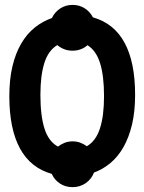

<svg xmlns="http://www.w3.org/2000/svg" viewBox="-20 -709 590 784"><path d="M276.4 -689Q304.2 -689 325.9 -675Q347.7 -661.1 359.4 -638.2Q445.8 -613.8 488.8 -534.2Q531.7 -454.6 531.7 -321.8Q531.7 -254.4 519.3 -201.4Q506.8 -148.4 484.6 -109.1Q462.4 -69.8 431.6 -43.9Q400.9 -18.1 363.8 -4.4Q354 22 330.3 38.6Q306.6 55.2 276.4 55.2Q247.1 55.2 224.6 40.3Q202.1 25.4 191.4 1Q104.5 -23.4 61.3 -103.3Q18.1 -183.1 18.1 -315.9Q18.1 -384.8 30.8 -438.2Q43.5 -491.7 66.7 -531.2Q89.8 -570.8 121.8 -596.4Q153.8 -622.1 191.9 -635.3Q203.1 -659.2 225.3 -674.1Q247.6 -689 276.4 -689ZM404.8 -315.9Q404.8 -399.4 388.7 -450.9Q372.6 -502.4 337.4 -524.4Q325.2 -513.7 309.6 -507.8Q293.9 -502 276.4 -502Q257.8 -502 242.2 -508.1Q226.6 -514.2 213.9 -524.9Q177.2 -502.9 161.1 -451.7Q145 -400.4 145 -321.8Q145 -235.8 161.9 -183.3Q178.7 -130.9 216.8 -110.4Q229 -120.1 244.1 -126Q259.3 -131.8 276.4 -131.8Q293 -131.8 307.6 -126.5Q322.3 -121.1 334.5 -111.8Q371.6 -133.3 388.2 -184.8Q404.8 -236.3 404.8 -315.9Z"/></svg>

Font: Code New Roman
Style: Bold
Weight: 700
Monospace: yes
Designer: Sam Radian
Foundry: Code New Roman
Version: Version 1.508 October 19, 2014